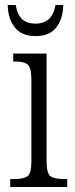

<svg xmlns="http://www.w3.org/2000/svg" viewBox="-20 -751 300 771"><path d="M21 0V-32H37Q75 -32 90.5 -43.5Q106 -55 106 -103V-431Q106 -479 91.5 -491.5Q77 -504 41 -504H33V-536H167V-106Q167 -56 182 -44Q197 -32 236 -32H250V0ZM123 -606Q67 -606 39.5 -641Q12 -676 11 -731H43Q50 -690 70 -673Q90 -656 123 -656Q154 -656 174.5 -673Q195 -690 203 -731H234Q233 -676 206 -641Q179 -606 123 -606Z"/></svg>

Font: Noto Serif Condensed Light
Style: Regular
Weight: 300
Width: 3
Designer: Monotype Design Team
Foundry: Monotype Imaging Inc.
Version: Version 2.013